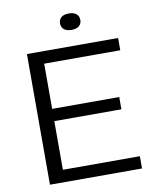

<svg xmlns="http://www.w3.org/2000/svg" viewBox="-98 -996 866 1071"><g transform="rotate(-10 335.0 -461.0)"><path d="M97 0V-740H613.5V-670.5H182.5V-69.5H618.5V0ZM141 -345V-414.5H562.5V-345ZM366 -829.5Q337.5 -829.5 323 -842.2Q308.5 -855 308.5 -875.5Q308.5 -897 323 -909.8Q337.5 -922.5 366 -922.5Q394.5 -922.5 409 -909.8Q423.5 -897 423.5 -875.5Q423.5 -855 409 -842.2Q394.5 -829.5 366 -829.5Z"/></g></svg>

Font: Encode Sans SC Expanded
Style: Regular
Weight: 400
Width: 7
Designer: Multiple Designers
Foundry: Impallari Type
Version: Version 3.002